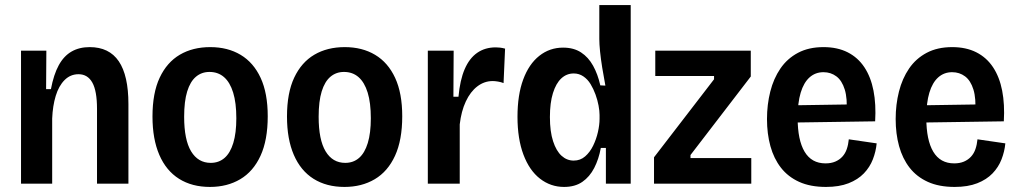

<svg xmlns="http://www.w3.org/2000/svg" viewBox="-20 -725 4023 758"><path d="M63 0V-332V-525H163L162 -373H181Q192 -431 212 -467.5Q232 -504 262.5 -521.5Q293 -539 334 -539Q411 -539 449 -483Q487 -427 487 -314V0H363V-295Q363 -366 344.5 -399Q326 -432 290 -432Q258 -432 235 -409Q212 -386 200 -346.5Q188 -307 186 -257V0Z M809 13Q738 13 687 -19Q636 -51 609 -113.5Q582 -176 582 -265Q582 -358 610.5 -418.5Q639 -479 690 -509Q741 -539 810 -539Q879 -539 930 -508.5Q981 -478 1009 -417.5Q1037 -357 1037 -266Q1037 -172 1008.5 -110Q980 -48 928.5 -17.5Q877 13 809 13ZM812 -82Q844 -82 866.5 -101.5Q889 -121 901 -160.5Q913 -200 913 -258Q913 -319 900.5 -359.5Q888 -400 864.5 -420.5Q841 -441 807 -441Q776 -441 753.5 -422Q731 -403 719 -364Q707 -325 707 -264Q707 -173 734.5 -127.5Q762 -82 812 -82Z M1340 13Q1269 13 1218 -19Q1167 -51 1140 -113.5Q1113 -176 1113 -265Q1113 -358 1141.5 -418.5Q1170 -479 1221 -509Q1272 -539 1341 -539Q1410 -539 1461 -508.5Q1512 -478 1540 -417.5Q1568 -357 1568 -266Q1568 -172 1539.5 -110Q1511 -48 1459.5 -17.5Q1408 13 1340 13ZM1343 -82Q1375 -82 1397.5 -101.5Q1420 -121 1432 -160.5Q1444 -200 1444 -258Q1444 -319 1431.5 -359.5Q1419 -400 1395.5 -420.5Q1372 -441 1338 -441Q1307 -441 1284.5 -422Q1262 -403 1250 -364Q1238 -325 1238 -264Q1238 -173 1265.5 -127.5Q1293 -82 1343 -82Z M1669 0V-286V-525H1771L1770 -343H1790Q1796 -409 1814.5 -452Q1833 -495 1864 -516.5Q1895 -538 1937 -538Q1945 -538 1954 -537Q1963 -536 1974 -533L1968 -397Q1958 -401 1946 -403Q1934 -405 1925 -405Q1892 -405 1864.5 -384Q1837 -363 1819 -324.5Q1801 -286 1795 -234V0Z M2207 13Q2154 13 2112 -19.5Q2070 -52 2046.5 -114.5Q2023 -177 2023 -264Q2023 -350 2045.5 -411Q2068 -472 2109 -504.5Q2150 -537 2203 -537Q2245 -537 2274 -518Q2303 -499 2321.5 -465.5Q2340 -432 2350 -388L2370 -387Q2363 -424 2357.5 -458Q2352 -492 2349 -521.5Q2346 -551 2346 -571V-705H2470V-262V0H2372V-141H2352Q2344 -97 2326 -62Q2308 -27 2279 -7Q2250 13 2207 13ZM2245 -91Q2271 -91 2290 -107.5Q2309 -124 2321.5 -149.5Q2334 -175 2340.5 -203.5Q2347 -232 2347 -256V-271Q2347 -287 2343 -308.5Q2339 -330 2331 -352Q2323 -374 2311.5 -393Q2300 -412 2283 -423.5Q2266 -435 2245 -435Q2217 -435 2196 -415.5Q2175 -396 2163 -357.5Q2151 -319 2151 -263Q2151 -206 2163.5 -167.5Q2176 -129 2197 -110Q2218 -91 2245 -91Z M2562 0V-104L2799 -412V-425H2567V-525H2944V-423L2706 -113V-101H2946V0Z M3241 13Q3179 13 3135 -7Q3091 -27 3063 -63Q3035 -99 3021.5 -148Q3008 -197 3008 -255Q3008 -312 3021 -363.5Q3034 -415 3061 -454.5Q3088 -494 3130.5 -516.5Q3173 -539 3231 -539Q3286 -539 3326.5 -518.5Q3367 -498 3392.5 -459.5Q3418 -421 3428.5 -367Q3439 -313 3435 -246L3095 -241V-309L3353 -313L3322 -280Q3326 -336 3315 -371.5Q3304 -407 3282 -423.5Q3260 -440 3231 -440Q3199 -440 3176 -419.5Q3153 -399 3141 -359Q3129 -319 3129 -260Q3129 -172 3156.5 -126Q3184 -80 3239 -80Q3261 -80 3277.5 -87Q3294 -94 3305.5 -106.5Q3317 -119 3323 -136.5Q3329 -154 3331 -175L3441 -159Q3438 -127 3426 -96Q3414 -65 3390.5 -40.5Q3367 -16 3330 -1.5Q3293 13 3241 13Z M3749 13Q3687 13 3643 -7Q3599 -27 3571 -63Q3543 -99 3529.5 -148Q3516 -197 3516 -255Q3516 -312 3529 -363.5Q3542 -415 3569 -454.5Q3596 -494 3638.5 -516.5Q3681 -539 3739 -539Q3794 -539 3834.5 -518.5Q3875 -498 3900.5 -459.5Q3926 -421 3936.5 -367Q3947 -313 3943 -246L3603 -241V-309L3861 -313L3830 -280Q3834 -336 3823 -371.5Q3812 -407 3790 -423.5Q3768 -440 3739 -440Q3707 -440 3684 -419.5Q3661 -399 3649 -359Q3637 -319 3637 -260Q3637 -172 3664.5 -126Q3692 -80 3747 -80Q3769 -80 3785.5 -87Q3802 -94 3813.5 -106.5Q3825 -119 3831 -136.5Q3837 -154 3839 -175L3949 -159Q3946 -127 3934 -96Q3922 -65 3898.5 -40.5Q3875 -16 3838 -1.5Q3801 13 3749 13Z"/></svg>

Font: Bricolage Grotesque SemiCondensed SemiBold
Style: Regular
Weight: 600
Width: 4
Designer: Mathieu Triay
Foundry: Atelier Triay
Version: Version 1.001;gftools[0.9.33.dev8+g029e19f]